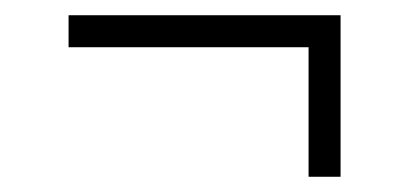

<svg xmlns="http://www.w3.org/2000/svg" viewBox="-20 -344 540 252"><path d="M70 -324H427V-112H385V-282H70Z"/></svg>

Font: Newsreader Text
Style: Regular
Weight: 400
Designer: Hugues Gentile
Foundry: Production Type
Version: Version 1.002